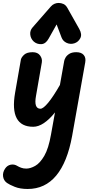

<svg xmlns="http://www.w3.org/2000/svg" viewBox="-34 -855 600 1304"><path d="M191.5 6Q110.5 6 79.5 -51.8Q48.5 -109.5 68.5 -225L108 -451Q112 -467 130.5 -483.8Q149 -500.5 188 -500.5Q222 -500.5 238.2 -478.2Q254.5 -456 250 -430.5L210.5 -203.5Q202.5 -160 210.2 -138.2Q218 -116.5 240.5 -116.5Q259.5 -116.5 293.2 -157.2Q327 -198 373 -278L402 -440.5Q403 -449 410.8 -463.2Q418.5 -477.5 436.2 -489Q454 -500.5 484 -500.5Q518 -500.5 534.2 -482Q550.5 -463.5 545 -432L456 67.5Q423.5 246.5 347.8 337.5Q272 428.5 154 428.5Q102.5 428.5 66 413.8Q29.5 399 13.5 387.5Q-9 371.5 -13 344.2Q-17 317 0 291Q14.5 268.5 38.8 263.5Q63 258.5 85.5 273Q94.5 278.5 109.5 284.2Q124.5 290 144.5 290Q172.5 290 205.2 271.5Q238 253 267 203Q296 153 312.5 58L339.5 -91.5Q301 -43.5 263.8 -18.8Q226.5 6 191.5 6ZM470 -560.5Q443 -552.5 418.2 -564Q393.5 -575.5 384 -600.5L350.5 -689L296.5 -593Q276.5 -556.5 246.5 -555.2Q216.5 -554 195 -573Q174.5 -592.5 171.5 -620Q168.5 -647.5 187 -668.5L311.5 -811Q322.5 -823.5 336.2 -829.2Q350 -835 364 -835Q381 -835 396.8 -828Q412.5 -821 423 -802.5L504.5 -658Q525 -621.5 511.2 -595.2Q497.5 -569 470 -560.5Z"/></svg>

Font: Edu VIC WA NT Hand Pre
Style: Regular
Weight: 400
Designer: Tina and Corey Anderson, Eben Sorkin, Mirko Velimirovic
Foundry: Google for Education
Version: Version 1.000